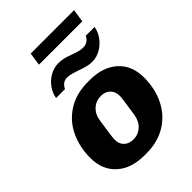

<svg xmlns="http://www.w3.org/2000/svg" viewBox="-251 -984 1108 1108"><g transform="rotate(-45 303.5 -430.0)"><path d="M575 -310Q575 -218 538.5 -145Q502 -72 434 -31Q366 10 275 10H260Q152 10 89.5 -46.5Q27 -103 27 -201Q27 -289 61.5 -362Q96 -435 164 -478Q232 -521 327 -521H343Q450 -521 512.5 -464.5Q575 -408 575 -310ZM219 -312Q201 -199 201 -176Q201 -140 222.5 -120Q244 -100 279 -100Q319 -100 347.5 -126.5Q376 -153 383 -199Q401 -313 401 -333Q401 -369 379.5 -390Q358 -411 323 -411Q283 -411 254 -384.5Q225 -358 219 -312ZM564 -870 552 -791H198L210 -870ZM428 -585Q406 -585 386.5 -590Q367 -595 339 -605Q313 -614 296.5 -618.5Q280 -623 261 -624Q241 -624 227 -613.5Q213 -603 205 -585H132Q137 -618 158.5 -649Q180 -680 213 -699Q246 -718 284 -718Q307 -718 327.5 -713Q348 -708 374 -698Q402 -688 417.5 -684Q433 -680 449 -680Q469 -680 484 -690Q499 -700 507 -718H579Q574 -685 552.5 -654.5Q531 -624 498 -604.5Q465 -585 428 -585Z"/></g></svg>

Font: Chivo ExtraBold Italic
Style: Regular
Weight: 800
Italic angle: -8.05°
Designer: Hector Gatti
Foundry: Omnibus-Type
Version: Version 1.007